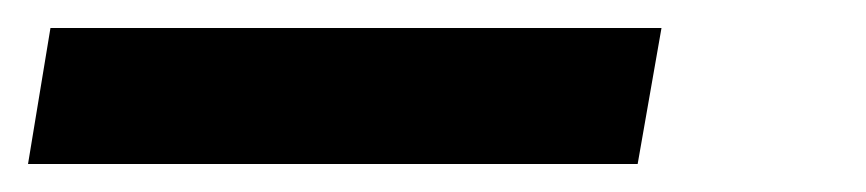

<svg xmlns="http://www.w3.org/2000/svg" viewBox="-22 -20 618 137"><path d="M433 97 450 0H14L-2 97Z"/></svg>

Font: Iosevka Sparkle SmBdObl
Style: Regular
Weight: 600
Italic angle: -9°
Designer: Belleve Invis
Foundry: Belleve Invis
Version: Version 4.5.0; ttfautohint (v1.8.3)